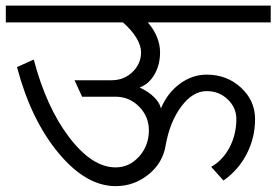

<svg xmlns="http://www.w3.org/2000/svg" viewBox="-33 -670 966 671"><path d="M-12.7 -591.8V-650.4H913.1V-591.8H483.4Q504.9 -567.4 515.6 -540.5Q526.4 -513.7 526.4 -487.3Q526.4 -443.4 506.8 -409.7Q487.3 -376 455.1 -364.3Q486.3 -349.6 505.9 -330.1Q525.4 -310.5 529.3 -291Q551.8 -344.7 595.2 -377Q638.7 -409.2 689.5 -409.2Q759.8 -409.2 809.1 -363.8Q858.4 -318.4 858.4 -253.9Q858.4 -188.5 829.1 -131.8Q799.8 -75.2 748 -39.1L705.1 -86.9Q746.1 -110.4 769.5 -155.3Q793 -200.2 793 -253.9Q793 -293.9 762.7 -322.8Q732.4 -351.6 689.5 -351.6Q640.6 -351.6 600.6 -297.9Q560.5 -244.1 545.9 -162.1Q536.1 -100.6 485.8 -60.1Q435.5 -19.5 371.1 -19.5Q267.6 -19.5 171.4 -135.3Q75.2 -251 26.4 -435.5L85 -461.9Q128.9 -294.9 209 -189.9Q289.1 -85 371.1 -85Q418.9 -85 453.1 -123Q487.3 -161.1 487.3 -214.8Q487.3 -262.7 453.1 -297.4Q418.9 -332 371.1 -332H253.9L227.5 -389.6H357.4Q400.4 -389.6 430.2 -418.5Q460 -447.3 460 -487.3Q460 -510.7 443.4 -538.1Q426.8 -565.4 396.5 -591.8Z"/></svg>

Font: Lohit Devanagari
Style: Regular
Weight: 400
Version: 2.95.4